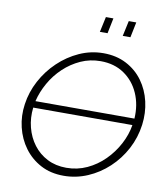

<svg xmlns="http://www.w3.org/2000/svg" viewBox="-98 -998 928 1083"><g transform="rotate(10 366.5 -456.5)"><path d="M340 5Q265 5 208 -25.5Q151 -56 113.5 -107Q76 -158 60.5 -222.5Q45 -287 55 -355Q65 -426 99.5 -490.5Q134 -555 187 -605.5Q240 -656 305.5 -685.5Q371 -715 443 -715Q517 -715 574.5 -685Q632 -655 669 -604Q706 -553 721 -488.5Q736 -424 727 -355Q717 -280 682.5 -215Q648 -150 595 -100.5Q542 -51 476.5 -23Q411 5 340 5ZM435 -668Q374 -668 321 -644Q268 -620 225 -579.5Q182 -539 153 -487.5Q124 -436 111 -382H678Q683 -461 654.5 -526Q626 -591 569.5 -629.5Q513 -668 435 -668ZM347 -42Q410 -42 465 -67.5Q520 -93 563.5 -136.5Q607 -180 635.5 -234Q664 -288 673 -344H105Q98 -285 112 -230.5Q126 -176 158 -133.5Q190 -91 238 -66.5Q286 -42 347 -42ZM401 -830 420 -918H463L445 -830ZM532 -830 551 -918H594L576 -830Z"/></g></svg>

Font: Raleway Light
Style: Italic
Weight: 300
Italic angle: -12°
Designer: Matt McInerney, Pablo Impallari, Rodrigo Fuenzalida
Foundry: Matt McInerney, Pablo Impallari, Rodrigo Fuenzalida
Version: Version 4.026